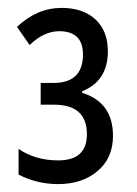

<svg xmlns="http://www.w3.org/2000/svg" viewBox="-20 -873 346 486"><path d="M136 -853Q74 -853 23 -805L55 -759Q91 -794 130 -794Q190 -794 190 -735Q190 -663 115 -663H83V-608H117Q200 -608 200 -533Q200 -467 127 -467Q70 -467 27 -496V-431Q74 -407 127 -407Q188 -407 227 -440Q266 -473 266 -529Q266 -614 188 -638V-642Q253 -668 253 -743Q253 -795 221.5 -824Q190 -853 136 -853Z"/></svg>

Font: Noto Sans Display Condensed
Style: Regular
Weight: 400
Width: 3
Designer: Monotype Design Team
Foundry: Monotype Imaging Inc.
Version: Version 1.900